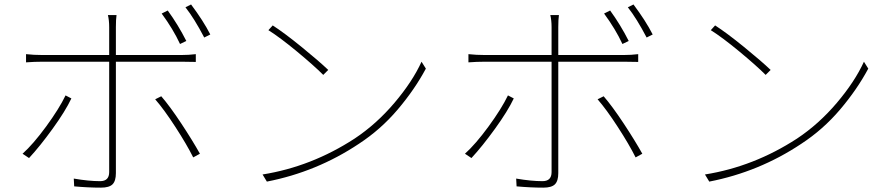

<svg xmlns="http://www.w3.org/2000/svg" viewBox="-20 -820 4040 868"><path d="M822.3 -634.8 793.9 -621.1Q762.7 -688.5 710.9 -758.8L738.3 -772.5Q785.2 -708 822.3 -634.8ZM111.3 -105.5 82 -125Q129.9 -168 188.5 -248Q247.1 -328.1 276.4 -388.7L302.7 -375Q275.4 -317.4 217.8 -237.8Q160.2 -158.2 111.3 -105.5ZM800.8 -541H503.9V-37.1Q503.9 -2 488.8 13.2Q473.6 28.3 436.5 28.3Q377.9 28.3 315.4 22.5L313.5 -12.7Q380.9 -1 432.6 -1Q473.6 -1 473.6 -42V-541H171.9Q135.7 -541 97.7 -538.1V-575.2Q132.8 -571.3 170.9 -571.3H473.6V-697.3Q473.6 -728.5 467.8 -752H506.8Q503.9 -731.4 503.9 -697.3V-571.3H799.8Q834 -571.3 865.2 -575.2V-540Q842.8 -541 800.8 -541ZM681.6 -371.1 709 -384.8Q748 -339.8 799.3 -262.2Q850.6 -184.6 883.8 -125L853.5 -108.4Q824.2 -167 772.9 -246.1Q721.7 -325.2 681.6 -371.1ZM818.4 -787.1 843.8 -799.8Q899.4 -725.6 930.7 -664.1L903.3 -650.4Q858.4 -736.3 818.4 -787.1Z M1193.4 -683.6 1212.9 -705.1Q1264.6 -671.9 1343.3 -607.9Q1421.9 -543.9 1463.9 -503.9L1441.4 -481.4Q1399.4 -523.4 1322.8 -586.9Q1246.1 -650.4 1193.4 -683.6ZM1186.5 1 1167 -31.2Q1387.7 -66.4 1583 -193.4Q1681.6 -258.8 1763.2 -355Q1844.7 -451.2 1885.7 -541L1905.3 -509.8Q1854.5 -415 1777.8 -324.7Q1701.2 -234.4 1602.5 -169.9Q1412.1 -43 1186.5 1Z M2822.3 -634.8 2793.9 -621.1Q2762.7 -688.5 2710.9 -758.8L2738.3 -772.5Q2785.2 -708 2822.3 -634.8ZM2111.3 -105.5 2082 -125Q2129.9 -168 2188.5 -248Q2247.1 -328.1 2276.4 -388.7L2302.7 -375Q2275.4 -317.4 2217.8 -237.8Q2160.2 -158.2 2111.3 -105.5ZM2800.8 -541H2503.9V-37.1Q2503.9 -2 2488.8 13.2Q2473.6 28.3 2436.5 28.3Q2377.9 28.3 2315.4 22.5L2313.5 -12.7Q2380.9 -1 2432.6 -1Q2473.6 -1 2473.6 -42V-541H2171.9Q2135.7 -541 2097.7 -538.1V-575.2Q2132.8 -571.3 2170.9 -571.3H2473.6V-697.3Q2473.6 -728.5 2467.8 -752H2506.8Q2503.9 -731.4 2503.9 -697.3V-571.3H2799.8Q2834 -571.3 2865.2 -575.2V-540Q2842.8 -541 2800.8 -541ZM2681.6 -371.1 2709 -384.8Q2748 -339.8 2799.3 -262.2Q2850.6 -184.6 2883.8 -125L2853.5 -108.4Q2824.2 -167 2772.9 -246.1Q2721.7 -325.2 2681.6 -371.1ZM2818.4 -787.1 2843.8 -799.8Q2899.4 -725.6 2930.7 -664.1L2903.3 -650.4Q2858.4 -736.3 2818.4 -787.1Z M3193.4 -683.6 3212.9 -705.1Q3264.6 -671.9 3343.3 -607.9Q3421.9 -543.9 3463.9 -503.9L3441.4 -481.4Q3399.4 -523.4 3322.8 -586.9Q3246.1 -650.4 3193.4 -683.6ZM3186.5 1 3167 -31.2Q3387.7 -66.4 3583 -193.4Q3681.6 -258.8 3763.2 -355Q3844.7 -451.2 3885.7 -541L3905.3 -509.8Q3854.5 -415 3777.8 -324.7Q3701.2 -234.4 3602.5 -169.9Q3412.1 -43 3186.5 1Z"/></svg>

Font: Gen Shin Gothic ExtraLight
Style: Regular
Weight: 100
Designer: [Source Han Sans]
Ryoko NISHIZUKA  (kana & ideographs); Paul D. Hunt (Latin, Greek & Cyrillic); Wenlong ZHANG  (bopomofo
Version: Version 1.002.20150607